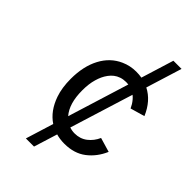

<svg xmlns="http://www.w3.org/2000/svg" viewBox="-253 -800 1025 1025"><g transform="rotate(45 259.5 -288.0)"><path d="M418.9 -712.9H480.5L417.5 -509.8Q483.9 -476.1 518.6 -394.5L437.5 -371.1Q432.1 -382.8 425.8 -393.1Q419.4 -403.3 411.1 -413.1Q402.8 -422.9 393.1 -430.2L281.7 -71.8Q300.3 -65.4 320.3 -65.4Q361.3 -65.4 391.4 -88.6Q421.4 -111.8 437.5 -148.4L518.6 -124.5Q492.2 -63 443.1 -25.4Q394 12.2 320.3 12.2Q287.1 12.2 258.3 3.9L216.8 137.2H155.3L204.1 -20.5Q145 -59.6 117.2 -139.6Q99.6 -190.4 99.6 -257.3Q99.6 -351.6 134.8 -418.2Q169.9 -484.9 234.9 -513.7Q274.9 -531.7 320.3 -531.7Q341.8 -531.7 361.8 -528.3ZM231 -106.4 338.4 -453.1Q335.4 -453.1 332.5 -453.4Q329.6 -453.6 326.4 -453.9Q323.2 -454.1 320.3 -454.1Q299.8 -454.1 282.2 -448Q264.6 -441.9 251.5 -431.6Q238.3 -421.4 227.5 -406.7Q216.8 -392.1 209.7 -376.7Q202.6 -361.3 197.3 -342.8Q186.5 -306.2 186.5 -257.3Q186.5 -157.2 231 -106.4Z"/></g></svg>

Font: Meera Inimai
Style: Regular
Weight: 400
Version: 2.0.0+20160526